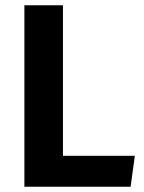

<svg xmlns="http://www.w3.org/2000/svg" viewBox="-20 -712 549 732"><path d="M220 -118H494L478 0H73V-692H220Z"/></svg>

Font: FiraSans
Style: Regular
Weight: 600
Designer: Carrois Corporate & Edenspiekermann AG
Foundry: Carrois Corporate GbR & Edenspiekermann AG
Version: Version 3.106;PS 003.106;hotconv 1.0.70;makeotf.lib2.5.58329